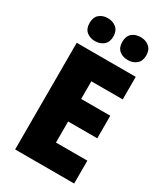

<svg xmlns="http://www.w3.org/2000/svg" viewBox="-225 -1021 960 1113"><g transform="rotate(30 255.0 -464.0)"><path d="M465 0H70V-714H465V-563H255V-445H450V-294H255V-153H465ZM77 -851Q77 -890 99.5 -909Q122 -928 156 -928Q190 -928 213 -908.5Q236 -889 236 -851Q236 -814 213 -794.5Q190 -775 156 -775Q122 -775 99.5 -794Q77 -813 77 -851ZM296 -851Q296 -890 318.5 -909Q341 -928 376 -928Q410 -928 433 -908.5Q456 -889 456 -851Q456 -814 433 -794.5Q410 -775 376 -775Q341 -775 318.5 -794Q296 -813 296 -851Z"/></g></svg>

Font: Noto Sans SemiCondensed Black
Style: Regular
Weight: 900
Width: 4
Designer: Monotype Design Team
Foundry: Monotype Imaging Inc.
Version: Version 2.013; ttfautohint (v1.8.4.7-5d5b)